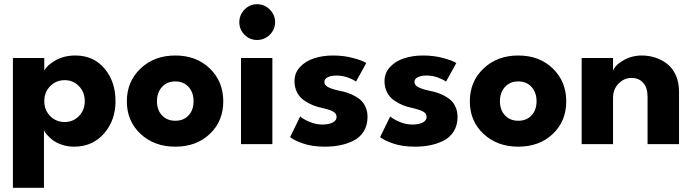

<svg xmlns="http://www.w3.org/2000/svg" viewBox="-20 -687 3303 915"><path d="M189.5 208H41.5V-410.5H191V-350Q203 -375.5 244 -399Q285 -422.5 339 -422.5Q426 -422.5 478.2 -360.2Q530.5 -298 530.5 -205Q530.5 -113 475.5 -50.5Q420.5 12 333 12Q302.5 12 275.5 3Q248.5 -6 231.2 -19.5Q214 -33 203.5 -45.2Q193 -57.5 189.5 -67ZM288.5 -305Q247 -305 219 -276.2Q191 -247.5 191 -205Q191 -162.5 219 -134Q247 -105.5 288.5 -105.5Q328.5 -105.5 356.2 -133.8Q384 -162 384 -205Q384 -248 356.2 -276.5Q328.5 -305 288.5 -305Z M584.5 -204Q584.5 -298.5 649.8 -360.5Q715 -422.5 815.5 -422.5Q916 -422.5 980 -360.5Q1044 -298.5 1044 -204Q1044 -109.5 980 -48.8Q916 12 815.5 12Q715 12 649.8 -49Q584.5 -110 584.5 -204ZM752 -137.2Q776 -111.5 815.5 -111.5Q855 -111.5 878.8 -137.2Q902.5 -163 902.5 -204.5Q902.5 -246 878.8 -272.5Q855 -299 815.5 -299Q776 -299 752 -272.5Q728 -246 728 -204.5Q728 -163 752 -137.2Z M1205 -496.5Q1170 -496.5 1145.2 -521.5Q1120.5 -546.5 1120.5 -581.5Q1120.5 -616 1145.5 -641.5Q1170.5 -667 1205 -667Q1240 -667 1265.5 -641.8Q1291 -616.5 1291 -581.5Q1291 -546.5 1265.8 -521.5Q1240.5 -496.5 1205 -496.5ZM1128.5 0V-410.5H1278V0Z M1567 -422.5Q1619.5 -422.5 1665.5 -409.8Q1711.5 -397 1725.5 -386.5L1676.5 -298Q1664 -308 1638 -317.5Q1612 -327 1584 -327Q1558.5 -327 1542.2 -319.2Q1526 -311.5 1526 -296.5Q1526 -281.5 1543.8 -271.8Q1561.5 -262 1598 -254.5Q1618.5 -250.5 1635.2 -245Q1652 -239.5 1670.8 -229.5Q1689.5 -219.5 1702.2 -206.8Q1715 -194 1723.2 -174.2Q1731.5 -154.5 1731.5 -130Q1731.5 -89.5 1713 -60.2Q1694.5 -31 1663.5 -16Q1632.5 -1 1599.5 5.5Q1566.5 12 1529.5 12Q1468 12 1424.8 -3Q1381.5 -18 1362.5 -33.5L1410.5 -132Q1426.5 -118 1456.2 -105.8Q1486 -93.5 1516 -93.5Q1547.5 -93.5 1565.8 -103.2Q1584 -113 1584 -129.5Q1584 -146.5 1566.8 -155.8Q1549.5 -165 1513 -173Q1489.5 -178 1469.5 -186.2Q1449.5 -194.5 1428.8 -208.8Q1408 -223 1395.8 -246.5Q1383.5 -270 1383.5 -300.5Q1383.5 -339.5 1409.8 -367.8Q1436 -396 1477 -409.2Q1518 -422.5 1567 -422.5Z M1996 -422.5Q2048.5 -422.5 2094.5 -409.8Q2140.5 -397 2154.5 -386.5L2105.5 -298Q2093 -308 2067 -317.5Q2041 -327 2013 -327Q1987.5 -327 1971.2 -319.2Q1955 -311.5 1955 -296.5Q1955 -281.5 1972.8 -271.8Q1990.5 -262 2027 -254.5Q2047.5 -250.5 2064.2 -245Q2081 -239.5 2099.8 -229.5Q2118.5 -219.5 2131.2 -206.8Q2144 -194 2152.2 -174.2Q2160.5 -154.5 2160.5 -130Q2160.5 -89.5 2142 -60.2Q2123.5 -31 2092.5 -16Q2061.5 -1 2028.5 5.5Q1995.5 12 1958.5 12Q1897 12 1853.8 -3Q1810.5 -18 1791.5 -33.5L1839.5 -132Q1855.5 -118 1885.2 -105.8Q1915 -93.5 1945 -93.5Q1976.5 -93.5 1994.8 -103.2Q2013 -113 2013 -129.5Q2013 -146.5 1995.8 -155.8Q1978.5 -165 1942 -173Q1918.5 -178 1898.5 -186.2Q1878.5 -194.5 1857.8 -208.8Q1837 -223 1824.8 -246.5Q1812.5 -270 1812.5 -300.5Q1812.5 -339.5 1838.8 -367.8Q1865 -396 1906 -409.2Q1947 -422.5 1996 -422.5Z M2219 -204Q2219 -298.5 2284.2 -360.5Q2349.5 -422.5 2450 -422.5Q2550.5 -422.5 2614.5 -360.5Q2678.5 -298.5 2678.5 -204Q2678.5 -109.5 2614.5 -48.8Q2550.5 12 2450 12Q2349.5 12 2284.2 -49Q2219 -110 2219 -204ZM2386.5 -137.2Q2410.5 -111.5 2450 -111.5Q2489.5 -111.5 2513.2 -137.2Q2537 -163 2537 -204.5Q2537 -246 2513.2 -272.5Q2489.5 -299 2450 -299Q2410.5 -299 2386.5 -272.5Q2362.5 -246 2362.5 -204.5Q2362.5 -163 2386.5 -137.2Z M3038.5 -422.5Q3072 -422.5 3102.8 -412.5Q3133.5 -402.5 3159.2 -382.8Q3185 -363 3200.5 -328.8Q3216 -294.5 3216 -250.5V0H3066V-226Q3066 -269.5 3045.2 -292.5Q3024.5 -315.5 2989 -315.5Q2954 -315.5 2927.8 -288.5Q2901.5 -261.5 2901.5 -220.5V0H2752V-410.5H2901.5V-349.5Q2910.5 -376 2950.5 -399.2Q2990.5 -422.5 3038.5 -422.5Z"/></svg>

Font: League Spartan
Style: Bold
Weight: 700
Foundry: The League of Moveable Type
Version: Version 2.002